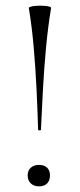

<svg xmlns="http://www.w3.org/2000/svg" viewBox="-20 -649 283 680"><path d="M82 -621Q82 -623 88 -625Q94 -627 103 -628Q112 -629 122 -629Q132 -629 141.5 -628Q151 -627 156.5 -625Q162 -623 161 -621Q150 -555 143 -480Q136 -405 132 -330.5Q128 -256 125 -189Q125 -188 122.5 -187.5Q120 -187 117.5 -187.5Q115 -188 115 -189Q113 -256 109.5 -330.5Q106 -405 99.5 -480Q93 -555 82 -621ZM118 11Q100 11 89 0.5Q78 -10 78 -28Q78 -45 89 -55Q100 -65 118 -65Q137 -65 147 -55Q157 -45 157 -28Q157 -10 147 0.5Q137 11 118 11Z"/></svg>

Font: Cormorant Light Light
Style: Regular
Weight: 300
Version: Version 4.000